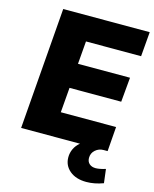

<svg xmlns="http://www.w3.org/2000/svg" viewBox="-132 -800 872 1087"><g transform="rotate(15 304.0 -256.0)"><path d="M273 -568 262 -434H567L554 -290H251L239 -144H563L552 0H528Q501 0 480.5 18Q460 36 460 64Q460 86 474 98.5Q488 111 511 111Q533 111 569 100L579 181Q528 200 480 200Q419 200 382.5 169.5Q346 139 346 91Q346 65 357 41.5Q368 18 390 0H45L101 -712H608L596 -568Z"/></g></svg>

Font: Muli Black
Style: Italic
Weight: 900
Italic angle: -4.541°
Designer: Vernon Adams
Foundry: Vernon Adams
Version: Version 2.001